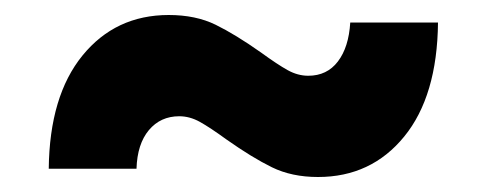

<svg xmlns="http://www.w3.org/2000/svg" viewBox="-20 -479 649 256"><path d="M282 -293Q260 -309 246.5 -316.5Q233 -324 219 -324Q194 -324 178.5 -305.5Q163 -287 162 -254H45Q46 -351 90 -405Q134 -459 205 -459Q241 -459 267.5 -446Q294 -433 328 -409Q350 -393 363.5 -385.5Q377 -378 391 -378Q416 -378 430.5 -397Q445 -416 447 -449H564Q563 -351 519 -297Q475 -243 404 -243Q369 -243 342.5 -256Q316 -269 282 -293Z"/></svg>

Font: Idrija
Style: Regular
Weight: 800
Designer: Julieta Ulanovsky
Foundry: Julieta Ulanovsky
Version: Version 7.200